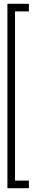

<svg xmlns="http://www.w3.org/2000/svg" viewBox="-20 -770 190 1010"><path d="M19 220V-750H132V-710H59V180H132V220Z"/></svg>

Font: Imbue Thin 10pt Black
Style: Regular
Weight: 900
Version: Version 1.102